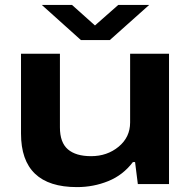

<svg xmlns="http://www.w3.org/2000/svg" viewBox="-20 -744 772 776"><path d="M148.9 -724.1H271L363.8 -641.1L458 -724.1H583L423.8 -582H307.1ZM291 12.2Q64.9 12.2 64.9 -204.1V-526.9H222.2V-229Q222.2 -168 254.4 -140.4Q286.6 -112.8 348.1 -112.8Q413.1 -112.8 459.5 -151.1Q505.9 -189.5 505.9 -249V-526.9H663.1V0H537.1L525.9 -88.9H517.1Q477.1 -36.1 417.5 -12Q357.9 12.2 291 12.2Z"/></svg>

Font: Archivo Expanded
Style: Bold
Weight: 700
Width: 7
Designer: Hector Gatti
Foundry: Omnibus-Type
Version: Version 2.001